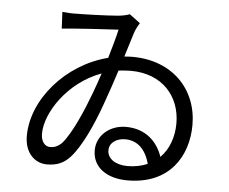

<svg xmlns="http://www.w3.org/2000/svg" viewBox="-55 -828 1109 928"><g transform="rotate(5 500.0 -363.5)"><path d="M590 -32C534 -32 492 -58 492 -100C492 -137 526 -160 569 -160C628 -160 669 -120 687 -51C659 -39 627 -32 590 -32ZM392 -367C362 -286 313 -171 268 -118C247 -96 228 -91 209 -91C186 -91 165 -112 165 -152C165 -253 265 -408 427 -467C416 -433 404 -399 392 -367ZM565 -674C571 -693 581 -711 590 -725L538 -764C522 -758 503 -754 481 -752C422 -747 314 -744 276 -744C257 -743 232 -745 212 -747L216 -666C294 -674 434 -682 490 -685C482 -649 468 -599 452 -545C248 -493 93 -311 93 -135C93 -49 146 -6 201 -6C251 -6 284 -21 314 -54C361 -105 412 -212 451 -323C471 -378 490 -435 507 -488C526 -490 546 -492 566 -492C721 -492 808 -388 808 -258C808 -191 786 -131 745 -90C721 -161 664 -220 567 -220C489 -220 426 -167 426 -94C426 -13 494 37 596 37C800 37 886 -106 886 -257C886 -429 764 -560 568 -560C555 -560 542 -559 529 -558Z"/></g></svg>

Font: Source Han Sans CN Regular
Style: Regular
Weight: 400
Designer: Ryoko NISHIZUKA (kana & ideographs); Paul D. Hunt (Latin, Greek & Cyrillic); Wenlong ZHANG (bopomofo); Sandoll Communica
Foundry: Adobe Systems Incorporated
Version: Version 1.004;PS 1.004;hotconv 1.0.82;makeotf.lib2.5.63406